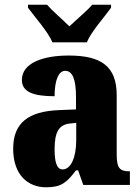

<svg xmlns="http://www.w3.org/2000/svg" viewBox="-20 -786 594 816"><path d="M203 -606H349C367 -651 425 -715 452 -753V-766H372C353 -743 302 -700 275 -674C249 -700 199 -743 180 -766H99V-753C127 -715 184 -651 203 -606ZM176 10C239 10 263 -9 303 -62H312L334 0H532V-58H528C488 -58 476 -74 476 -128V-381C476 -506 408 -550 272 -550C164 -550 73 -519 73 -446C73 -397 118 -377 212 -377C212 -447 230 -485 257 -485C288 -485 303 -449 303 -374V-321L231 -318C101 -313 36 -264 36 -154C36 -42 99 10 176 10ZM246 -66C222 -66 212 -96 212 -151C212 -221 228 -256 277 -261L304 -264V-191C304 -116 281 -66 246 -66Z"/></svg>

Font: Noto Serif Bengali Condensed Black
Style: Regular
Weight: 900
Width: 3
Designer: Juan Bruce, Universal Thirst, Indian Type Foundry and the Monotype Design Team.
Foundry: Monotype Imaging Inc.
Version: Version 2.003